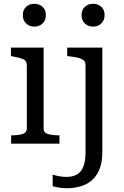

<svg xmlns="http://www.w3.org/2000/svg" viewBox="-20 -761 655 1017"><path d="M162 -620Q136 -620 118.5 -636.5Q101 -653 101 -681Q101 -709 118.5 -725Q136 -741 162 -741Q188 -741 205.5 -725Q223 -709 223 -681Q223 -653 205.5 -636.5Q188 -620 162 -620ZM211 -509V-80Q211 -58 234.5 -51Q258 -44 294 -44H295V0H39V-44H40Q76 -44 99 -51Q122 -58 122 -80V-417Q122 -439 104 -447Q86 -455 49 -462L38 -464V-509ZM433 45V-417Q433 -432 424 -440.5Q415 -449 397.5 -454Q380 -459 352 -462L336 -464V-509H522V45Q522 101 506 138Q490 175 463.5 196.5Q437 218 403.5 227Q370 236 335 236Q314 236 293.5 233Q273 230 259 225V164Q275 169 293 172.5Q311 176 332 176Q363 176 385.5 164.5Q408 153 420.5 124Q433 95 433 45ZM473 -620Q447 -620 429.5 -636.5Q412 -653 412 -681Q412 -709 429.5 -725Q447 -741 473 -741Q499 -741 516.5 -725Q534 -709 534 -681Q534 -653 516.5 -636.5Q499 -620 473 -620Z"/></svg>

Font: Roboto Serif 28pt
Style: Regular
Weight: 400
Designer: Greg Gazdowicz
Foundry: Commercial Type
Version: Version 1.008